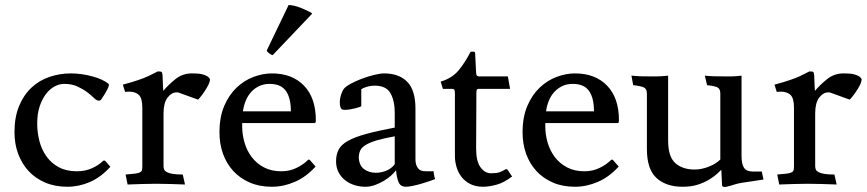

<svg xmlns="http://www.w3.org/2000/svg" viewBox="-20 -736 3471 769"><path d="M237 -400Q218 -400 199 -390Q180 -380 164.5 -360Q149 -340 139 -310.5Q129 -281 129 -241Q129 -205 138 -170.5Q147 -136 166.5 -109Q186 -82 216 -66Q246 -50 288 -50Q321 -50 348 -62Q375 -74 392 -91Q394 -93 397 -93Q400 -93 402 -91L422 -68Q384 -26 340 -7Q296 12 250 12Q200 12 160.5 -5Q121 -22 94 -51.5Q67 -81 52.5 -120.5Q38 -160 38 -206Q38 -267 56.5 -311.5Q75 -356 106 -385Q137 -414 178 -428Q219 -442 264 -442Q305 -442 348.5 -430.5Q392 -419 415 -400Q419 -395 409 -376Q399 -357 385 -337Q383 -335 381.5 -334Q380 -333 375 -333Q367 -333 356.5 -343.5Q346 -354 329.5 -366.5Q313 -379 290.5 -389.5Q268 -400 237 -400Z M634 -372Q654 -396 682.5 -419Q711 -442 748 -442Q758 -442 769 -441.5Q780 -441 790 -438.5Q800 -436 808.5 -431.5Q817 -427 821 -419Q821 -409 814 -395Q807 -381 798 -368Q789 -355 781.5 -346Q774 -337 773 -337L693 -366H687Q667 -366 651 -345Q635 -324 635 -282V-71Q635 -63 637.5 -57Q640 -51 648.5 -46.5Q657 -42 672 -39.5Q687 -37 712 -37L721 3Q692 2 663 1Q634 0 605 0Q577 0 548.5 1Q520 2 491 3L483 -37Q507 -39 520 -40.5Q533 -42 540 -45.5Q547 -49 548.5 -54.5Q550 -60 550 -71V-305Q550 -342 536.5 -355.5Q523 -369 496 -369Q492 -369 488.5 -368.5Q485 -368 481 -368L472 -397Q484 -400 507.5 -407Q531 -414 555 -423Q575 -431 589 -438.5Q603 -446 612 -450Q625 -450 627.5 -447.5Q630 -445 631 -434L633 -386Z M1136 -716Q1145 -716 1158 -713Q1171 -710 1183.5 -705Q1196 -700 1208 -694.5Q1220 -689 1228 -684Q1230 -682 1230 -681L1072 -515Q1061 -518 1050 -530Q1049 -531 1049 -535ZM950 -243V-230Q950 -197 959.5 -164.5Q969 -132 988.5 -106.5Q1008 -81 1037.5 -65.5Q1067 -50 1107 -50Q1140 -50 1167.5 -63.5Q1195 -77 1212 -94Q1215 -97 1217 -97Q1219 -97 1222 -94L1244 -69Q1206 -27 1160.5 -7.5Q1115 12 1069 12Q1019 12 980 -5Q941 -22 914 -51.5Q887 -81 873 -120.5Q859 -160 859 -206Q859 -267 878 -311.5Q897 -356 927.5 -385Q958 -414 995.5 -428Q1033 -442 1069 -442Q1150 -442 1197.5 -393Q1245 -344 1245 -254Q1245 -243 1240 -243ZM1145 -290Q1145 -344 1125 -372Q1105 -400 1060 -400Q1036 -400 1017.5 -391Q999 -382 985.5 -367Q972 -352 964 -332Q956 -312 953 -290Z M1561 -190Q1516 -182 1488 -173.5Q1460 -165 1444 -155Q1428 -145 1422.5 -132.5Q1417 -120 1417 -104Q1419 -72 1439 -58Q1459 -44 1485 -44Q1507 -44 1527.5 -52.5Q1548 -61 1561 -78ZM1709 -50Q1714 -50 1716 -51L1718 -39Q1719 -28 1723 -19Q1719 -17 1704.5 -12Q1690 -7 1672 -1.5Q1654 4 1635.5 8Q1617 12 1606 12Q1586 12 1578 -3Q1570 -18 1566 -54Q1558 -43 1545.5 -32Q1533 -21 1517 -11.5Q1501 -2 1483.5 4.5Q1466 11 1448 12H1443Q1421 12 1400 5.5Q1379 -1 1362.5 -14Q1346 -27 1336 -46Q1326 -65 1326 -90Q1326 -117 1336.5 -137Q1347 -157 1374 -172Q1401 -187 1446.5 -199.5Q1492 -212 1561 -225V-285Q1561 -332 1544 -362.5Q1527 -393 1480 -393Q1468 -393 1453.5 -389.5Q1439 -386 1427 -379V-311Q1427 -310 1420.5 -307.5Q1414 -305 1404 -302.5Q1394 -300 1382.5 -298Q1371 -296 1362 -296Q1357 -296 1349 -298Q1341 -306 1341 -325Q1341 -342 1346.5 -358Q1352 -374 1357 -380Q1365 -390 1385.5 -401Q1406 -412 1430 -421Q1454 -430 1478.5 -436Q1503 -442 1518 -442Q1578 -442 1611 -408.5Q1644 -375 1644 -300V-100Q1644 -82 1648.5 -72Q1653 -62 1659.5 -57Q1666 -52 1673.5 -51Q1681 -50 1688 -50Z M1887 -141Q1887 -90 1904.5 -66Q1922 -42 1947 -42Q1969 -42 1980.5 -46Q1992 -50 2005 -58Q2009 -60 2013 -56L2031 -29Q1998 -4 1968 4Q1938 12 1915 12Q1885 12 1863.5 1Q1842 -10 1828.5 -27.5Q1815 -45 1808.5 -67Q1802 -89 1802 -111V-362Q1802 -370 1800.5 -375Q1799 -380 1789 -380H1754L1745 -409Q1791 -423 1817 -454.5Q1843 -486 1865 -529H1876Q1883 -529 1883 -523L1887 -443Q1887 -438 1889.5 -434Q1892 -430 1900 -430H2014L2023 -380H1898Q1890 -380 1889 -375Q1888 -370 1888 -362Z M2164 -243V-230Q2164 -197 2173.5 -164.5Q2183 -132 2202.5 -106.5Q2222 -81 2251.5 -65.5Q2281 -50 2321 -50Q2354 -50 2381.5 -63.5Q2409 -77 2426 -94Q2429 -97 2431 -97Q2433 -97 2436 -94L2458 -69Q2420 -27 2374.5 -7.5Q2329 12 2283 12Q2233 12 2194 -5Q2155 -22 2128 -51.5Q2101 -81 2087 -120.5Q2073 -160 2073 -206Q2073 -267 2092 -311.5Q2111 -356 2141.5 -385Q2172 -414 2209.5 -428Q2247 -442 2283 -442Q2364 -442 2411.5 -393Q2459 -344 2459 -254Q2459 -243 2454 -243ZM2359 -290Q2359 -344 2339 -372Q2319 -400 2274 -400Q2250 -400 2231.5 -391Q2213 -382 2199.5 -367Q2186 -352 2178 -332Q2170 -312 2167 -290Z M2869 -56Q2863 -50 2851 -39Q2839 -28 2820 -16.5Q2801 -5 2775 3.5Q2749 12 2714 12Q2648 12 2609.5 -23Q2571 -58 2571 -139V-361Q2571 -378 2561 -384.5Q2551 -391 2516 -395L2509 -433Q2529 -431 2543 -430.5Q2557 -430 2586 -430Q2600 -430 2609 -430Q2618 -430 2625 -430.5Q2632 -431 2639 -431.5Q2646 -432 2656 -433V-173Q2656 -108 2685 -82.5Q2714 -57 2762 -57Q2790 -57 2819 -68.5Q2848 -80 2865 -97V-361Q2865 -378 2856 -384.5Q2847 -391 2812 -395L2803 -433Q2822 -431 2839 -430.5Q2856 -430 2885 -430Q2899 -430 2907.5 -430Q2916 -430 2922.5 -430.5Q2929 -431 2935 -431.5Q2941 -432 2950 -433V-112Q2950 -79 2960 -64Q2970 -49 2995 -49H3031L3038 -17Q3021 -14 2995.5 -10.5Q2970 -7 2952 -4Q2933 -1 2918.5 4Q2904 9 2885 13Q2872 13 2872 6Z M3244 -372Q3264 -396 3292.5 -419Q3321 -442 3358 -442Q3368 -442 3379 -441.5Q3390 -441 3400 -438.5Q3410 -436 3418.5 -431.5Q3427 -427 3431 -419Q3431 -409 3424 -395Q3417 -381 3408 -368Q3399 -355 3391.5 -346Q3384 -337 3383 -337L3303 -366H3297Q3277 -366 3261 -345Q3245 -324 3245 -282V-71Q3245 -63 3247.5 -57Q3250 -51 3258.5 -46.5Q3267 -42 3282 -39.5Q3297 -37 3322 -37L3331 3Q3302 2 3273 1Q3244 0 3215 0Q3187 0 3158.5 1Q3130 2 3101 3L3093 -37Q3117 -39 3130 -40.5Q3143 -42 3150 -45.5Q3157 -49 3158.5 -54.5Q3160 -60 3160 -71V-305Q3160 -342 3146.5 -355.5Q3133 -369 3106 -369Q3102 -369 3098.5 -368.5Q3095 -368 3091 -368L3082 -397Q3094 -400 3117.5 -407Q3141 -414 3165 -423Q3185 -431 3199 -438.5Q3213 -446 3222 -450Q3235 -450 3237.5 -447.5Q3240 -445 3241 -434L3243 -386Z"/></svg>

Font: Lusitana
Style: Regular
Weight: 400
Designer: Ana Paula Megda
Foundry: Ana Paula Megda
Version: Version 1.000; ttfautohint (v1.1) -l 8 -r 50 -G 200 -x 14 -D